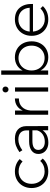

<svg xmlns="http://www.w3.org/2000/svg" viewBox="1106 -1888 785 3036"><g transform="rotate(-90 1498.0 -369.5)"><path d="M306 -467Q250 -467 205 -441Q160 -415 135 -368.5Q110 -322 110 -262Q110 -202 135 -155Q160 -108 205 -82Q250 -56 306 -56Q357 -56 399.5 -74Q442 -92 471 -126L509 -86Q474 -44 421 -21Q368 2 303 2Q228 2 169 -31.5Q110 -65 76.5 -125.5Q43 -186 43 -262Q43 -338 76.5 -398.5Q110 -459 169 -492.5Q228 -526 303 -526Q364 -526 414.5 -506Q465 -486 501 -450L463 -405Q399 -467 306 -467Z M957 0 956 -88Q925 -42 875 -19.5Q825 3 760 3Q707 3 666.5 -17.5Q626 -38 604 -74Q582 -110 582 -155Q582 -223 634.5 -262Q687 -301 779 -301H955V-341Q955 -403 918 -437Q881 -471 810 -471Q726 -471 641 -408L611 -454Q664 -491 712 -508.5Q760 -526 822 -526Q917 -526 969 -478.5Q1021 -431 1022 -347L1023 0ZM956 -177V-249H787Q718 -249 682 -226Q646 -203 646 -157Q646 -110 680.5 -81.5Q715 -53 772 -53Q842 -53 890.5 -85.5Q939 -118 956 -177Z M1460 -526V-463Q1377 -464 1326.5 -414.5Q1276 -365 1269 -280V0H1202V-524H1269V-402Q1295 -462 1343.5 -493.5Q1392 -525 1460 -526Z M1568 -524H1635V0H1568ZM1648 -675Q1648 -655 1634.5 -641Q1621 -627 1602 -627Q1582 -627 1568.5 -641Q1555 -655 1555 -675Q1555 -695 1568.5 -708.5Q1582 -722 1602 -722Q1622 -722 1635 -708.5Q1648 -695 1648 -675Z M2363 -261Q2363 -185 2331 -125Q2299 -65 2242 -31.5Q2185 2 2112 2Q2040 2 1986 -30.5Q1932 -63 1902 -121V0H1835V-742H1902V-403Q1931 -461 1985.5 -493.5Q2040 -526 2111 -526Q2184 -526 2241.5 -492.5Q2299 -459 2331 -398.5Q2363 -338 2363 -261ZM2295 -263Q2295 -322 2270 -369Q2245 -416 2200 -442.5Q2155 -469 2099 -469Q2042 -469 1997.5 -442.5Q1953 -416 1927.5 -369Q1902 -322 1902 -263Q1902 -203 1927 -156Q1952 -109 1997 -82.5Q2042 -56 2099 -56Q2155 -56 2200 -82.5Q2245 -109 2270 -156Q2295 -203 2295 -263Z M2954 -240H2517Q2524 -156 2579 -104.5Q2634 -53 2715 -53Q2765 -53 2808 -71Q2851 -89 2882 -122L2920 -84Q2882 -43 2828.5 -20.5Q2775 2 2711 2Q2635 2 2576 -31.5Q2517 -65 2483.5 -125Q2450 -185 2450 -262Q2450 -338 2483.5 -398.5Q2517 -459 2576 -492.5Q2635 -526 2709 -526Q2831 -526 2895 -448.5Q2959 -371 2954 -240ZM2894 -292Q2889 -374 2839.5 -422.5Q2790 -471 2710 -471Q2631 -471 2578 -422Q2525 -373 2517 -292Z"/></g></svg>

Font: Gontserrat Light
Style: Regular
Weight: 300
Designer: Julieta Ulanovsky
Foundry: Julieta Ulanovsky
Version: Version 6.001